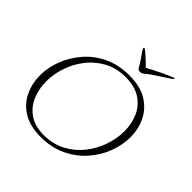

<svg xmlns="http://www.w3.org/2000/svg" viewBox="-210 -962 1150 1150"><g transform="rotate(45 365.0 -387.0)"><path d="M623 -795Q623 -795 624 -794.5Q625 -794 625 -793Q624 -789 617 -783.5Q610 -778 606 -776Q586 -763 561.5 -747Q537 -731 515 -716Q493 -701 480 -690Q465 -675 448 -675Q432 -675 425 -690Q418 -706 400 -731Q382 -756 369 -776Q368 -778 365 -783.5Q362 -789 363 -793Q365 -795 367 -795Q371 -795 382.5 -785.5Q394 -776 409 -762.5Q424 -749 437 -736.5Q450 -724 456 -717Q476 -728 502.5 -741.5Q529 -755 554.5 -767Q580 -779 599 -787Q618 -795 623 -795ZM304 21Q213 21 154.5 -15Q96 -51 68 -110.5Q40 -170 40 -238Q40 -304 65.5 -370.5Q91 -437 139.5 -493Q188 -549 258.5 -582.5Q329 -616 420 -616Q512 -616 570.5 -580Q629 -544 657.5 -485.5Q686 -427 686 -359Q686 -293 660.5 -225.5Q635 -158 586 -102.5Q537 -47 466 -13Q395 21 304 21ZM309 0Q386 0 446.5 -32Q507 -64 549 -116.5Q591 -169 613 -232.5Q635 -296 635 -358Q635 -421 611.5 -474.5Q588 -528 538 -560.5Q488 -593 410 -593Q334 -593 275 -561Q216 -529 175 -477Q134 -425 113 -362.5Q92 -300 92 -238Q92 -175 115 -120.5Q138 -66 186 -33Q234 0 309 0Z"/></g></svg>

Font: Moon Dance
Style: Regular
Weight: 400
Designer: Robert E. Leuschke
Foundry: Robert E. Leuschke
Version: Version 1.010; ttfautohint (v1.8.3)